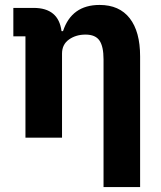

<svg xmlns="http://www.w3.org/2000/svg" viewBox="-20 -557 650 777"><path d="M231 0H83V-410H34V-525H116Q217 -525 229 -431H235Q270 -537 383 -537Q463 -537 505 -483Q547 -429 547 -329V200H399V-317Q399 -369 382.5 -393Q366 -417 326 -417Q287 -417 259 -397Q231 -377 231 -340Z"/></svg>

Font: Aneliza
Style: Bold
Weight: 700
Designer: Mike Abbink, Paul van der Laan, Pieter van Rosmalen
Foundry: Bold Monday
Version: Version 3.0